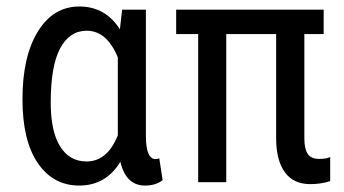

<svg xmlns="http://www.w3.org/2000/svg" viewBox="-20 -558 1055 588"><path d="M135.3 -244.1Q135.3 -155.8 164.1 -109.6Q192.9 -63.5 245.1 -63.5Q308.6 -63.5 340.8 -143.6V-382.3Q307.1 -463.9 245.6 -463.9Q192.9 -463.9 164.1 -409.7Q135.3 -355.5 135.3 -244.1ZM426.8 -528.3V-141.1Q427.2 -70.8 456.1 -70.8Q462.9 -70.8 467.8 -73.2L478 -6.3Q457 10.3 424.3 10.3Q365.7 10.3 348.6 -62.5Q304.2 10.3 222.7 10.3Q143.1 10.3 95.9 -58.3Q48.8 -127 48.8 -254.4Q48.8 -384.8 95.9 -461.4Q143.1 -538.1 223.1 -538.1Q302.7 -538.1 347.2 -468.3L354 -528.3Z M971.2 -453.6H912.1V-134.3Q912.1 -102.1 922.4 -86.7Q932.6 -71.3 957.5 -71.3Q979.5 -71.3 991.2 -77.1V-3.4Q963.4 5.9 930.2 5.9Q878.9 5.9 852.5 -30.3Q826.2 -66.4 825.7 -131.8V-453.6H672.9V0H586.9V-453.6H519.5V-528.3H971.2Z"/></svg>

Font: MAUL Condensed
Style: Condensed Regular
Weight: 400
Designer: MAUL
Version: Version 1.0; 2020; ttfautohint (v1.8.3)